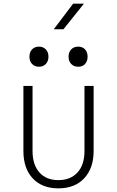

<svg xmlns="http://www.w3.org/2000/svg" viewBox="-20 -1020 640 1050"><path d="M299 10Q210 10 159 -44.5Q108 -99 108 -194V-550H158V-194Q158 -119 195.5 -77Q233 -35 299 -35Q366 -35 404 -77Q442 -119 442 -194V-550H492V-194Q492 -100 440.5 -45Q389 10 299 10ZM408 -655Q384 -655 369.5 -670Q355 -685 355 -710Q355 -735 369.5 -750Q384 -765 408 -765Q431 -765 445 -750Q459 -735 459 -710Q459 -685 445 -670Q431 -655 408 -655ZM193 -655Q170 -655 155.5 -670Q141 -685 141 -710Q141 -735 155.5 -750Q170 -765 193 -765Q216 -765 230.5 -750Q245 -735 245 -710Q245 -685 230.5 -670Q216 -655 193 -655ZM274 -860 380 -1000H439L327 -860Z"/></svg>

Font: NKDuy Mono Thin
Style: Regular
Weight: 100
Monospace: yes
Designer: NKDuy
Foundry: NKDuy
Version: Version 2.251; ttfautohint (v1.8.4.7-5d5b)